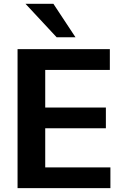

<svg xmlns="http://www.w3.org/2000/svg" viewBox="-20 -973 644 993"><path d="M548.1 -718.8V-611.3H213.9V-417H527.6V-309.6H213.9V-107.4H551V0H70.8V-718.8ZM111.8 -953.4H256.1L370.4 -780.3H272.9Z"/></svg>

Font: Min Sans VF VF
Style: Regular
Weight: 400
Designer: Jinseong-Kim, NotoSansCJK, Nunito
Foundry: Jinseong-Kim
Version: Version 1.420;Glyphs 3.1.2 (3151)